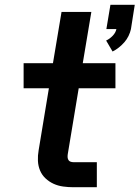

<svg xmlns="http://www.w3.org/2000/svg" viewBox="-20 -785 585 805"><path d="M452 -569 425 -615Q440 -622 452.5 -635Q465 -648 468 -663H426L443 -765H545L529 -663Q526 -649 519 -634.5Q512 -620 501.5 -608Q491 -596 478.5 -586Q466 -576 452 -569ZM288 0Q266 0 244.5 -3Q223 -6 204.5 -14.5Q186 -23 171 -37Q156 -51 148 -70Q140 -89 139 -111Q138 -133 142 -155L185 -415H79V-520H202L238 -735H363L327 -520H464V-415H310L264 -138Q263 -131 263.5 -125Q264 -119 267 -114Q270 -109 276 -107Q282 -105 288 -105H386V0Z"/></svg>

Font: Iosevka SS04 Extrabold Oblique
Style: Regular
Weight: 800
Italic angle: -9°
Monospace: yes
Designer: Belleve Invis
Foundry: Belleve Invis
Version: Version 19.0.0; ttfautohint (v1.8.4)